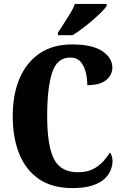

<svg xmlns="http://www.w3.org/2000/svg" viewBox="-20 -951 631 981"><path d="M349 10Q247 10 179.5 -36Q112 -82 78.5 -164.5Q45 -247 45 -358Q45 -467 79.5 -549Q114 -631 181.5 -677.5Q249 -724 348 -724Q452 -724 503 -689.5Q554 -655 554 -606Q554 -568 522.5 -542Q491 -516 426 -516Q426 -550 418 -582Q410 -614 391.5 -635.5Q373 -657 339 -657Q271 -657 246 -579Q221 -501 221 -358Q221 -207 255.5 -139Q290 -71 378 -71Q423 -71 454 -86.5Q485 -102 506.5 -125.5Q528 -149 542 -172Q548 -165 551.5 -152Q555 -139 555 -128Q555 -107 546 -83Q537 -59 515 -38Q493 -17 452.5 -3.5Q412 10 349 10ZM276 -784Q289 -805 306 -830.5Q323 -856 339 -882.5Q355 -909 363 -931H525V-921Q517 -908 497.5 -888.5Q478 -869 452.5 -847Q427 -825 400 -805Q373 -785 351 -771H276Z"/></svg>

Font: Noto Serif Lao ExtraCondensed Black
Style: Regular
Weight: 900
Width: 2
Designer: Monotype Design Team
Foundry: Monotype Imaging Inc.
Version: Version 2.003; ttfautohint (v1.8.4.7-5d5b)